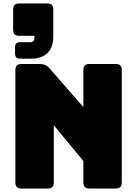

<svg xmlns="http://www.w3.org/2000/svg" viewBox="-20 -1090 793 1110"><path d="M255 0H105Q86 0 77.5 -8.5Q69 -17 69 -36V-684Q69 -703 77.5 -711.5Q86 -720 105 -720H209Q228 -720 241.5 -714Q255 -708 268 -693L462 -471V-684Q462 -703 470.5 -711.5Q479 -720 498 -720H648Q667 -720 675.5 -711.5Q684 -703 684 -684V-36Q684 -17 675.5 -8.5Q667 0 648 0H498Q479 0 470.5 -8.5Q462 -17 462 -36V-159L291 -366V-36Q291 -17 282.5 -8.5Q274 0 255 0ZM163 -751H97Q81 -751 74 -758.5Q67 -766 67 -782V-816Q67 -832 74 -839Q81 -846 97 -846H156Q167 -846 173 -852.5Q179 -859 179 -870V-883H93Q72 -883 64 -891.5Q56 -900 56 -922V-1031Q56 -1053 64 -1061.5Q72 -1070 93 -1070H251Q272 -1070 280 -1061.5Q288 -1053 288 -1031V-879Q288 -815 254 -783Q220 -751 163 -751Z"/></svg>

Font: Bungee
Style: Regular
Weight: 400
Designer: David Jonathan Ross
Foundry: David Jonathan Ross
Version: Version 1.001;PS 1.0;hotconv 1.0.72;makeotf.lib2.5.5900